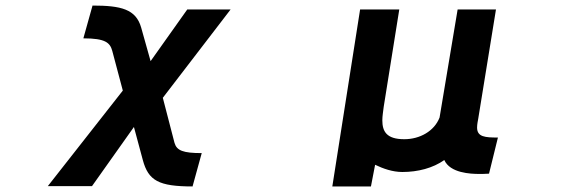

<svg xmlns="http://www.w3.org/2000/svg" viewBox="-20 -551 2040 691"><path d="M673 120 706 0C639 0 616 -9 608 -37L566 -199L810 -517H654L522 -331L488 -452C469 -518 416 -531 313 -531L280 -413C360 -413 376 -397 384 -368L422 -225L152 119H311L462 -94L494 25C514 99 551 120 673 120Z M1740 74 1772 -56C1726 -56 1697 -58 1697 -92C1697 -104 1700 -117 1701 -123L1765 -517H1627L1562 -128C1543 -79 1491 -50 1435 -50C1371 -50 1356 -78 1356 -118C1356 -133 1359 -150 1361 -167L1417 -517H1276L1176 120H1315L1330 42C1359 56 1393 68 1428 68C1484 68 1538 54 1579 25C1600 72 1674 75 1704 75C1714 75 1725 75 1740 74Z"/></svg>

Font: LINE Seed JP App_OTF Bold
Style: Regular
Weight: 700
Designer: LINE & Fontrix & Fontworks
Version: Version 1.009